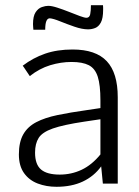

<svg xmlns="http://www.w3.org/2000/svg" viewBox="-20 -698 529 730"><path d="M194.8 12.2Q156.2 12.2 123.5 -0.2Q90.8 -12.7 71.3 -40Q51.8 -67.4 51.8 -110.8Q51.8 -157.7 68.4 -187Q85 -216.3 117.7 -233.4Q150.4 -250.5 198.5 -260.5Q246.6 -270.5 309.6 -279.3L361.8 -287.1V-316.4Q361.8 -374.5 351.8 -406Q341.8 -437.5 317.9 -450Q293.9 -462.4 252 -462.4Q211.4 -462.4 170.7 -450Q129.9 -437.5 93.3 -408.7Q93.3 -408.7 89.1 -414.8Q85 -420.9 79.8 -428.7Q74.7 -436.5 70.6 -442.4Q66.4 -448.2 66.4 -448.2Q105.5 -478 151.4 -493.9Q197.3 -509.8 255.9 -509.8Q344.2 -509.8 386 -465.3Q427.7 -420.9 427.7 -328.1V0H371.1L364.7 -65.4Q337.4 -27.8 294.9 -7.8Q252.4 12.2 194.8 12.2ZM207 -34.2Q251.5 -34.2 290.3 -52.5Q329.1 -70.8 361.8 -110.8V-244.6L299.8 -235.4Q221.2 -223.6 180.9 -209.5Q140.6 -195.3 127 -173.6Q113.3 -151.9 113.3 -117.7Q113.3 -72.8 136 -53.5Q158.7 -34.2 207 -34.2ZM314.9 -586.4Q292.5 -586.4 263.4 -596.4Q234.4 -606.4 208.5 -616.9Q182.6 -627.4 169.4 -628.4Q160.6 -628.4 156.2 -617.7Q151.9 -606.9 151.9 -585H106.9Q106.4 -590.8 106 -596.2Q105.5 -601.6 105.5 -606.4Q105.5 -636.7 115.5 -651.6Q125.5 -666.5 139.2 -671.1Q152.8 -675.8 163.6 -675.8Q176.8 -675.8 198 -668.9Q219.2 -662.1 241.9 -653.1Q264.6 -644 283 -637.2Q301.3 -630.4 308.6 -630.4Q320.3 -630.4 323 -644Q325.7 -657.7 325.7 -678.2H371.6Q372.1 -673.3 372.1 -669.2Q372.1 -665 372.1 -661.1Q372.1 -628.4 363.5 -612.5Q355 -596.7 342 -591.6Q329.1 -586.4 314.9 -586.4Z"/></svg>

Font: Pontano Sans Light
Style: Regular
Weight: 300
Designer: Vernon Adams
Foundry: Vernon Adams
Version: Version 2.001